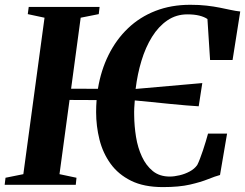

<svg xmlns="http://www.w3.org/2000/svg" viewBox="-34 -772 1024 802"><path d="M646.5 9.5Q567 9.5 513.5 -17Q460 -43.5 427.8 -88.2Q395.5 -133 381.5 -189Q367.5 -245 367.5 -304Q367.5 -316.5 368 -329Q368.5 -341.5 369.5 -354L256.5 -354.5L214.5 -44.5L285.5 -29.5L282.5 0H-14.5L-11 -29.5L63.5 -44.5L152 -698L82 -713L86 -743H382L378.5 -713L303 -698L263 -401.5L375 -401Q387.5 -478 419.5 -542.5Q451.5 -607 500.8 -654Q550 -701 615.5 -726.5Q681 -752 760.5 -752Q798.5 -752 829 -748.5Q859.5 -745 884.2 -740Q909 -735 929.8 -730.5Q950.5 -726 969.5 -724L937.5 -521.5H843.5L832.5 -692.5Q819.5 -701.5 798.5 -706.8Q777.5 -712 748.5 -712Q702 -712 665 -686.8Q628 -661.5 601 -618Q574 -574.5 557 -518.5Q540 -462.5 532.5 -400.5L811 -425L796 -328Q775.5 -329 743.2 -331.8Q711 -334.5 673.5 -338.2Q636 -342 598.2 -345.8Q560.5 -349.5 529 -352.5Q527.5 -337 526.8 -321Q526 -305 526.5 -289Q527 -245 534.2 -200Q541.5 -155 558.8 -117.8Q576 -80.5 604.2 -57.5Q632.5 -34.5 675 -34.5Q693.5 -34.5 716 -39.8Q738.5 -45 758.5 -55.8Q778.5 -66.5 790 -83Q795 -92.5 801.2 -108.8Q807.5 -125 813.8 -144Q820 -163 825.8 -181.8Q831.5 -200.5 835 -214H914.5L885 -41Q864.5 -35.5 834.8 -23.5Q805 -11.5 759.8 -1Q714.5 9.5 646.5 9.5Z"/></svg>

Font: Merriweather 96pt
Style: Bold Italic
Weight: 700
Italic angle: -7.8°
Version: Version 2.101